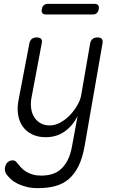

<svg xmlns="http://www.w3.org/2000/svg" viewBox="-20 -754 640 995"><path d="M354 0 382 -152Q355 -100 313.5 -71.5Q272 -43 217 -43Q177 -43 147 -57.5Q117 -72 98.5 -97.5Q80 -123 74 -158Q68 -193 76 -235L132 -528Q135 -544 144.5 -552Q154 -560 170 -560Q187 -560 193.5 -552Q200 -544 196 -528L144 -252Q138 -223 141 -196Q144 -169 156 -149Q168 -129 188.5 -116.5Q209 -104 238 -104Q266 -104 293 -119Q320 -134 342.5 -157.5Q365 -181 381 -209Q397 -237 401 -262L447 -528Q450 -544 459.5 -552Q469 -560 485 -560Q502 -560 508 -552Q514 -544 511 -528L419 0Q408 65 386.5 107.5Q365 150 335 175Q305 200 265.5 210.5Q226 221 177 221Q144 221 118 214.5Q92 208 71.5 198Q51 188 37 175Q23 162 14 150Q8 141 6 132Q4 123 6 114Q7 107 10 100Q13 93 18.5 88Q24 83 30.5 80Q37 77 45 77Q53 77 58.5 80Q64 83 70 92Q79 103 90 115Q101 127 116 136Q131 145 150 150.5Q169 156 194 156Q222 156 247.5 149Q273 142 294 124Q315 106 330.5 76Q346 46 354 0ZM219 -679Q205 -679 199.5 -686Q194 -693 197 -707Q199 -720 207 -727Q215 -734 229 -734H469Q483 -734 488.5 -727.5Q494 -721 492 -707Q489 -693 481.5 -686Q474 -679 460 -679Z"/></svg>

Font: Maple Mono ExtraLight
Style: Italic
Weight: 275
Italic angle: -10°
Monospace: yes
Designer: subframe7536
Version: Version 7.000